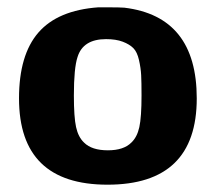

<svg xmlns="http://www.w3.org/2000/svg" viewBox="-20 -494 590 525"><path d="M274 11Q32 11 32 -225Q32 -344 85 -405Q138 -466 249 -474H266Q311 -474 320 -473Q518 -449 518 -225Q518 11 274 11ZM367 -233Q367 -269 366 -288.5Q365 -308 360 -330Q355 -352 344.5 -362.5Q334 -373 315.5 -380Q297 -387 270 -387Q207 -387 192 -338Q182 -308 182 -233Q182 -174 188 -146.5Q194 -119 210 -104Q231 -83 275 -83Q318 -83 339 -104Q355 -119 361 -146.5Q367 -174 367 -233Z"/></svg>

Font: MathJax_SansSerif
Style: Bold
Weight: 700
Version: Version 1.1